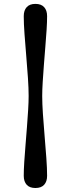

<svg xmlns="http://www.w3.org/2000/svg" viewBox="-20 -788 356 962"><path d="M123.5 -307Q123.5 -344.5 120 -397.2Q116.5 -450 111.5 -507.5Q106.5 -565 102.8 -617.5Q99 -670 99 -707Q99 -736 113.8 -752.2Q128.5 -768.5 157.5 -768.5Q186.5 -768.5 201.2 -752.2Q216 -736 216 -707Q216 -678.5 213.5 -638.8Q211 -599 207.2 -554Q203.5 -509 200 -463.5Q196.5 -418 194 -377.5Q191.5 -337 191.5 -307Q191.5 -270 195 -217Q198.5 -164 203.5 -106.5Q208.5 -49 212.2 3.5Q216 56 216 93Q216 121.5 201.2 137.8Q186.5 154 157.5 154Q128.5 154 113.8 137.8Q99 121.5 99 93Q99 64 101.5 24.2Q104 -15.5 107.8 -60.5Q111.5 -105.5 115 -151Q118.5 -196.5 121 -236.8Q123.5 -277 123.5 -307Z"/></svg>

Font: Fraunces ExtraBold
Style: Regular
Weight: 800
Version: Version 1.000;[b76b70a41]